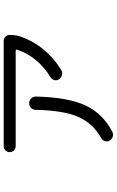

<svg xmlns="http://www.w3.org/2000/svg" viewBox="184 -790 632 1040"><g transform="rotate(-90 500.0 -270.0)"><path d="M228 -501Q214 -501 205 -510.5Q196 -520 196 -533Q196 -547 205.5 -556.5Q215 -566 228 -566H799Q812 -566 821.5 -556.5Q831 -547 831 -533Q831 -500 821 -471Q770 -334 642 -255Q629 -247 614.5 -250Q600 -253 591 -266Q583 -277 586 -290.5Q589 -304 601 -312Q713 -380 751 -494Q753 -501 745 -501ZM425 -392Q425 -407 435.5 -417.5Q446 -428 461 -428Q476 -428 486.5 -417.5Q497 -407 497 -392Q493 -219 449.5 -124.5Q406 -30 307 22Q293 29 279.5 24.5Q266 20 258 7Q251 -5 255.5 -18Q260 -31 272 -38Q352 -82 387 -162.5Q422 -243 425 -392Z"/></g></svg>

Font: Rounded Mplus 1c
Style: Regular
Weight: 400
Version: Version 1.059.20150529